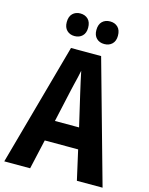

<svg xmlns="http://www.w3.org/2000/svg" viewBox="-133 -1000 841 1083"><g transform="rotate(15 287.0 -458.5)"><path d="M424 0 385 -173H190L151 0H0L198 -715H374L574 0ZM314 -483Q306 -517 299.5 -547Q293 -577 287 -606Q284 -589 278.5 -566Q273 -543 267.5 -520.5Q262 -498 259 -484L217 -294H358ZM137 -850Q137 -883 154.5 -900Q172 -917 199 -917Q227 -917 244.5 -900Q262 -883 262 -850Q262 -819 244.5 -802Q227 -785 199 -785Q172 -785 154.5 -802Q137 -819 137 -850ZM310 -850Q310 -883 327.5 -900Q345 -917 373 -917Q401 -917 418.5 -900Q436 -883 436 -850Q436 -819 418.5 -802Q401 -785 373 -785Q345 -785 327.5 -802Q310 -819 310 -850Z"/></g></svg>

Font: Noto Sans Kannada Condensed
Style: Bold
Weight: 700
Width: 3
Designer: Jelle Bosma - Monotype Design Team
Foundry: Monotype Imaging Inc.
Version: Version 2.005; ttfautohint (v1.8.4.7-5d5b)